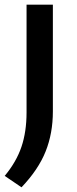

<svg xmlns="http://www.w3.org/2000/svg" viewBox="-31 -564 328 817"><path d="M60.5 233 -11 184.5Q38.5 125 60.2 61Q82 -3 82 -86V-544H194V-90Q194 3 163.2 80.2Q132.5 157.5 60.5 233Z"/></svg>

Font: Encode Sans Expanded Expanded Medium
Style: Regular
Weight: 500
Width: 7
Designer: Multiple Designers
Foundry: Impallari Type
Version: Version 3.000; ttfautohint (v1.8.3) -l 8 -r 50 -G 200 -x 14 